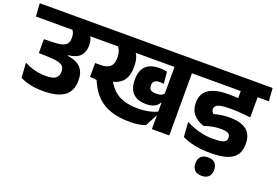

<svg xmlns="http://www.w3.org/2000/svg" viewBox="-136 -982 2219 1539"><g transform="rotate(20 973.5 -212.5)"><path d="M-16.2 -530.3H547.5L539.7 -640.8H-23.9ZM424.6 -553.1H270.1Q293.8 -536.3 303.3 -516.8Q312.8 -497.2 312.8 -469.8V-465Q312.8 -444.6 306.7 -429.8Q300.6 -415.1 286.8 -405.2Q273 -395.3 249.3 -389.9Q225.6 -384.6 190.2 -383.7L105.7 -381.5V-263.3L192.4 -260.3Q248.6 -258.4 277.6 -249.7Q306.7 -240.9 317.1 -225Q327.4 -209.1 327.4 -185.9V-181Q327.4 -146.6 303.2 -128Q279 -109.4 216.7 -109.4Q166.8 -109.4 121 -121.9Q75.2 -134.4 34.8 -155.7L43.6 -29.4Q79.4 -10.1 128.4 0.9Q177.3 11.9 240.8 11.9Q363.9 11.9 421.7 -31.9Q479.4 -75.6 479.4 -160.8V-169Q479.4 -233.4 444.6 -272.1Q409.8 -310.8 330.2 -321.6V-326.3Q406.7 -335.8 435.3 -370.1Q463.9 -404.4 463.9 -456.1V-461.7Q463.9 -491.5 454.6 -514.3Q445.3 -537 424.6 -553.1Z M1314.2 -568H1165.7V0H1314.2ZM1134.9 -530.3H1404L1396.2 -640.8H1127.1ZM514.4 -530.3H1353.8L1346.1 -640.8H506.7ZM860.8 -427.1Q860.8 -468.8 849.8 -500.2Q838.7 -531.6 814.6 -552.1H659Q685.5 -534.3 697.6 -508.3Q709.7 -482.2 709.7 -446.8V-438Q709.7 -388.5 684.1 -365.4Q658.6 -342.2 599 -342.2H556.8L612.7 -236.6L654.9 -237.8Q727.9 -240.6 773.2 -260.1Q818.6 -279.7 839.7 -318.3Q860.8 -356.9 860.8 -416.2ZM1110.4 -13.9 1173.7 -134.1V-153.6Q1140.5 -135.5 1096.1 -126.1Q1051.7 -116.7 1004.1 -116.8Q937.2 -116.8 888.4 -131.3Q839.6 -145.7 805.2 -174Q770.9 -202.4 746.8 -244L732.7 -268.9L556.8 -342.2V-223.5L614.3 -218.8L624.2 -196.8Q654.4 -130.4 701.2 -85.2Q747.9 -39.9 816 -16.9Q884 6.2 978.2 6.2Q1015.9 6.2 1050.2 1.4Q1084.4 -3.5 1110.4 -13.9ZM1050.7 -172.1Q1095.1 -172.1 1122.1 -185.8Q1149 -199.5 1160.9 -223.3H1175.9L1170.1 -312.6Q1163.2 -295.5 1146 -287Q1128.8 -278.5 1099.5 -278.5Q1067.3 -278.5 1053.1 -289.6Q1038.8 -300.6 1038.8 -325.6V-329.7Q1038.8 -353.3 1053.5 -364.8Q1068.2 -376.3 1097.8 -376.3Q1106.5 -376.3 1114.4 -375.6Q1122.3 -374.8 1130.8 -373.7L1121.9 -474.2Q1106.8 -477.8 1091.7 -479.4Q1076.5 -481 1057.3 -481Q979.8 -481 940.8 -442.9Q901.7 -404.9 901.7 -330.7V-322Q901.7 -246.6 941.1 -209.4Q980.5 -172.1 1050.7 -172.1Z M1691.8 -530.3H1960.4L1952.7 -640.8H1683.7ZM1874.6 -568H1731V-467.6L1874.6 -467.5ZM1970.6 -530.3 1962.5 -640.8H1358.2L1365.9 -530.3ZM1730.7 -564.6V-391.2Q1740.2 -389 1760.1 -384.9Q1780 -380.8 1802.9 -375.9Q1825.8 -371 1845.5 -366.8Q1865.3 -362.5 1874.7 -360.7V-564.6ZM1419.1 -154 1428.4 -28.4Q1475.7 -4.6 1536.5 7.6Q1597.3 19.8 1670.8 19.8Q1761.1 19.8 1814.3 1Q1867.4 -17.8 1890.5 -53.9Q1913.5 -90 1913.5 -141.8V-148Q1913.5 -196.1 1893.9 -230.2Q1874.2 -264.4 1831.8 -282.6Q1789.4 -300.9 1720.5 -300.9Q1681.9 -300.9 1651 -296.1Q1620.1 -291.3 1588.5 -282.5Q1579.9 -288.9 1575.1 -297.4Q1570.3 -306 1570.3 -317V-319.2Q1570.3 -335 1581 -346.2Q1591.7 -357.3 1619.1 -363.3Q1646.5 -369.3 1696.5 -369.3Q1743.2 -369.3 1786.7 -366.4Q1830.3 -363.6 1874.7 -357.8V-452.1Q1819.1 -462 1765.3 -467.6Q1711.4 -473.1 1651.4 -473.1Q1569.1 -473.1 1519.2 -455.1Q1469.3 -437.1 1446.7 -403.4Q1424.2 -369.6 1424.2 -322.1V-317.6Q1424.2 -261.5 1455.5 -223.5Q1486.9 -185.6 1545.4 -165.7Q1580 -177.4 1614.7 -184.2Q1649.4 -191 1687.9 -191Q1718.9 -191 1736 -185.5Q1753.1 -180.1 1759.9 -169.9Q1766.7 -159.7 1766.7 -145.5V-143.6Q1766.7 -126.5 1757.1 -115.7Q1747.5 -104.8 1722.1 -99.6Q1696.7 -94.4 1649.1 -94.4Q1589.1 -94.4 1530.5 -110.4Q1471.9 -126.3 1419.1 -154ZM1666.9 215.8Q1706.3 215.8 1726.4 195.3Q1746.5 174.7 1746.5 139.2Q1746.5 138.7 1746.5 137.6Q1746.5 136.4 1746.5 135.6Q1746.5 100.3 1726.6 79.4Q1706.7 58.5 1666.9 58.5Q1627.3 58.5 1607.2 79.2Q1587.1 99.9 1587.1 135.6Q1587.1 136.1 1587.1 137.4Q1587.1 138.7 1587.1 139.2Q1587.1 174.7 1607.2 195.3Q1627.3 215.8 1666.9 215.8Z"/></g></svg>

Font: Anek Devanagari Medium
Style: Regular
Weight: 500
Designer: Kailash Malviya (Devanagari) & Yesha Goshar (Latin)
Foundry: Ek Type
Version: Version 1.003